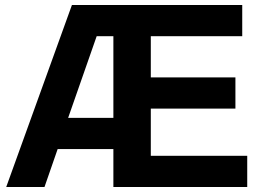

<svg xmlns="http://www.w3.org/2000/svg" viewBox="-20 -749 1044 769"><path d="M434.1 -151.9H210.9L158.2 0H4.9L268.1 -729H950.2V-604H584V-439H922.9V-314H584V-125H970.2V0H434.1ZM434.1 -276.9V-604H367.2L252.9 -276.9Z"/></svg>

Font: Miedinger*
Style: Bold
Weight: 700
Version: Version 001.000